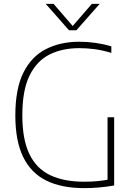

<svg xmlns="http://www.w3.org/2000/svg" viewBox="-20 -964 690 989"><path d="M413.5 5Q298 5 219.2 -33.5Q140.5 -72 99.8 -154.5Q59 -237 59 -369Q59 -507.5 101 -590.8Q143 -674 217.5 -711.5Q292 -749 388.5 -749Q430.5 -749 471.2 -743.2Q512 -737.5 553.5 -725.5V-691.5Q505.5 -706 465.5 -711Q425.5 -716 388 -716Q301 -716 235.2 -683.2Q169.5 -650.5 132.2 -574.8Q95 -499 95 -370Q95 -247 130.8 -171.8Q166.5 -96.5 237.5 -62.2Q308.5 -28 413.5 -28Q452.5 -28 484.5 -31.2Q516.5 -34.5 545 -40L534 -22.5V-360H568V-8.5Q522 -1 486.8 2Q451.5 5 413.5 5ZM335.5 -808 215.5 -944H256L361 -822.5H348L453 -944H493.5L373.5 -808Z"/></svg>

Font: Encode Sans Condensed Thin Thin
Style: Regular
Weight: 250
Version: Version 3.002